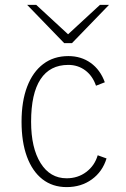

<svg xmlns="http://www.w3.org/2000/svg" viewBox="-20 -752 513 784"><path d="M252 12Q194.5 12 153.2 -20.2Q112 -52.5 90 -112.2Q68 -172 68 -255Q68 -338.5 91 -398.5Q114 -458.5 156.8 -490.8Q199.5 -523 259 -523Q311.5 -523 350.5 -495Q389.5 -467 408 -416L372 -402Q358 -442.5 328 -464.8Q298 -487 259 -487Q184 -487 145.5 -428.5Q107 -370 107 -255Q107 -148 145.8 -86Q184.5 -24 252 -24Q298 -24 332.2 -49.8Q366.5 -75.5 379 -118L415 -105Q398.5 -51 355 -19.5Q311.5 12 252 12ZM242 -576 91 -732H128L258 -612L388 -732H425L274 -576Z"/></svg>

Font: Overpass Thin
Style: Regular
Weight: 250
Designer: Delve Withrington, Dave Bailey, Thomas Jockin
Foundry: Delve Fonts LLC
Version: Version 4.000